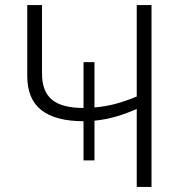

<svg xmlns="http://www.w3.org/2000/svg" viewBox="-20 -734 716 754"><path d="M575 -714V0H517V-306Q478 -289 438.5 -277Q399 -265 351 -260V-104H308V-258Q198 -258 142.5 -301.5Q87 -345 87 -436V-714H145V-445Q145 -375 184 -342.5Q223 -310 308 -310V-490H351V-312Q398 -316 438.5 -327.5Q479 -339 517 -355V-714Z"/></svg>

Font: Noto Sans Light
Style: Regular
Weight: 300
Designer: Monotype Design Team
Foundry: Monotype Imaging Inc.
Version: Version 2.007